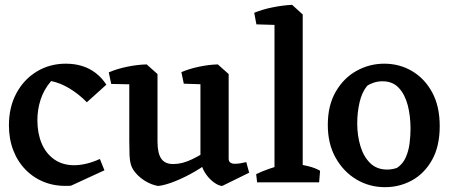

<svg xmlns="http://www.w3.org/2000/svg" viewBox="-20 -756 1865 796"><path d="M274 14Q215 18 168 0.5Q121 -17 87 -51.5Q53 -86 35 -133Q17 -180 17 -236Q17 -312 48 -369.5Q79 -427 132.5 -459.5Q186 -492 253 -492Q289 -492 320 -482.5Q351 -473 376.5 -453.5Q402 -434 421 -405L340 -332Q308 -365 269.5 -388.5Q231 -412 192 -420Q162 -385 148.5 -343.5Q135 -302 135 -258Q135 -204 152.5 -162Q170 -120 204.5 -95.5Q239 -71 288 -71Q311 -71 338.5 -77.5Q366 -84 394 -97L413 -50Z M636 15Q617 12 597 2.5Q577 -7 560 -21.5Q543 -36 532 -53Q526 -62 522 -76Q518 -90 517 -113Q516 -136 516 -172V-448L588 -489L633 -449V-169Q633 -120 649 -97.5Q665 -75 700 -76Q736 -76 777 -96Q818 -116 856 -142L870 -104Q833 -71 789 -45.5Q745 -20 704.5 -4Q664 12 636 15ZM441 -408 431 -456Q466 -471 508 -479.5Q550 -488 588 -489L596 -449L542 -406ZM901 15Q887 14 869.5 2Q852 -10 837.5 -29Q823 -48 816 -70L811 -81V-448L883 -489L928 -449V-98Q928 -87 935 -82Q942 -77 953 -77Q965 -77 977 -79Q989 -81 1001 -84L1013 -40ZM742 -409 732 -457Q765 -471 805.5 -479.5Q846 -488 883 -489L892 -449L837 -406Z M1118 0V-693L1191 -736L1235 -696V0ZM1046 0 1042 -34Q1064 -45 1095.5 -56Q1127 -67 1149 -72L1136 0ZM1188 0 1197 -79Q1225 -75 1256 -67.5Q1287 -60 1307 -48L1303 0ZM1043 -655 1034 -703Q1068 -717 1110 -725.5Q1152 -734 1191 -736L1199 -695L1144 -652Z M1576 20Q1512 20 1458.5 -11.5Q1405 -43 1372 -101Q1339 -159 1339 -238Q1339 -319 1372 -376Q1405 -433 1458.5 -462.5Q1512 -492 1573 -492Q1636 -492 1688 -461.5Q1740 -431 1771.5 -373.5Q1803 -316 1803 -233Q1803 -150 1771.5 -93.5Q1740 -37 1688.5 -8.5Q1637 20 1576 20ZM1585 -53Q1605 -53 1626 -60Q1650 -76 1662 -103Q1674 -130 1678 -161.5Q1682 -193 1682 -222Q1682 -275 1670.5 -319.5Q1659 -364 1633.5 -391.5Q1608 -419 1566 -419Q1547 -419 1530 -413.5Q1513 -408 1502 -400Q1480 -373 1470.5 -331Q1461 -289 1461 -245Q1461 -195 1474 -151Q1487 -107 1514.5 -80Q1542 -53 1585 -53Z"/></svg>

Font: Eczar Medium
Style: Regular
Weight: 500
Designer: Vaibhav Singh
Foundry: Rosetta Type Foundry
Version: Version 2.000